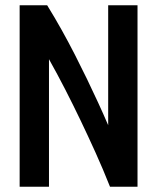

<svg xmlns="http://www.w3.org/2000/svg" viewBox="-20 -713 600 733"><path d="M55 0V-693H160Q189 -646 215.5 -598.5Q242 -551 266 -504Q290 -457 312 -411.5Q334 -366 354.5 -321.5Q375 -277 393 -235V-693H505V0H400Q373 -68 344.5 -131Q316 -194 287.5 -253.5Q259 -313 229 -371.5Q199 -430 167 -487V0Z"/></svg>

Font: Ubuntu Sans Mono SemiBold
Style: Regular
Weight: 600
Monospace: yes
Designer: Dalton Maag Ltd
Foundry: Dalton Maag Ltd
Version: Version 1.006